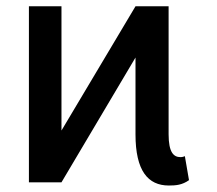

<svg xmlns="http://www.w3.org/2000/svg" viewBox="-20 -565 674 595"><path d="M503.2 9.9C524.5 9.9 544.4 8.5 565.7 -6.7L552.9 -81C550.1 -79.5 544.7 -78.1 539.1 -78.1C518.8 -78.1 502.5 -91.6 502.5 -148.8V-545.5H399.9L170.5 -160.5V-545.5H69.6V0H170.5L399.9 -386.7V-148.8C399.9 -35.5 438.6 9.9 503.2 9.9Z"/></svg>

Font: Margiela Sans Text
Style: Regular
Weight: 400
Designer: Stefan Endress, Andreas Faust
Version: Version 1.100;FEAKit 1.0